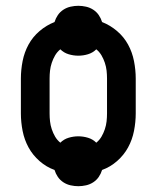

<svg xmlns="http://www.w3.org/2000/svg" viewBox="-20 -591 540 662"><path d="M250 51Q237 51 223.5 48Q210 45 198.5 37.5Q187 30 179.5 19Q172 8 168 -5Q140 -15 116.5 -35.5Q93 -56 78.5 -82.5Q64 -109 58 -139.5Q52 -170 52 -200V-320Q52 -350 58 -380.5Q64 -411 78.5 -437.5Q93 -464 116.5 -484Q140 -504 168 -515Q172 -528 179.5 -539Q187 -550 198.5 -557.5Q210 -565 223.5 -568Q237 -571 250 -571Q263 -571 276.5 -568Q290 -565 301.5 -557.5Q313 -550 320.5 -539Q328 -528 332 -515Q360 -504 383.5 -484Q407 -464 421.5 -437.5Q436 -411 442 -380.5Q448 -350 448 -320V-200Q448 -170 442 -139.5Q436 -109 421.5 -82.5Q407 -56 383.5 -35.5Q360 -15 332 -5Q328 8 320.5 19Q313 30 301.5 37.5Q290 45 276.5 48Q263 51 250 51ZM188 -99Q200 -111 216.5 -116Q233 -121 250 -121Q267 -121 283.5 -116Q300 -111 312 -99Q323 -108 330 -120Q337 -132 341.5 -145.5Q346 -159 347.5 -172.5Q349 -186 349 -200V-320Q349 -334 347.5 -347.5Q346 -361 341.5 -374.5Q337 -388 330 -400Q323 -412 312 -421Q300 -409 283.5 -404Q267 -399 250 -399Q233 -399 216.5 -404Q200 -409 188 -421Q177 -412 170 -400Q163 -388 158.5 -374.5Q154 -361 152.5 -347.5Q151 -334 151 -320V-200Q151 -186 152.5 -172.5Q154 -159 158.5 -145.5Q163 -132 170 -120Q177 -108 188 -99Z"/></svg>

Font: Zed Mono Semibold
Style: Regular
Weight: 600
Monospace: yes
Designer: Belleve Invis
Foundry: Belleve Invis
Version: Version 1.0.0; ttfautohint (v1.8.4)